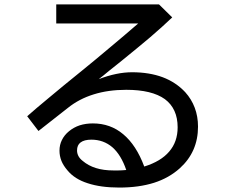

<svg xmlns="http://www.w3.org/2000/svg" viewBox="-20 -804 1040 865"><path d="M153.3 -213.9Q186.5 -240.2 285.2 -317.4Q335.9 -358.4 402.3 -378.9Q467.8 -399.4 548.8 -399.4Q664.1 -399.4 722.7 -357.4Q780.3 -314.5 780.3 -230.5Q780.3 -165 742.2 -121.1Q705.1 -77.1 629.9 -53.7Q593.8 -150.4 535.2 -199.2Q477.5 -248 398.4 -248Q366.2 -248 338.9 -239.3Q312.5 -230.5 291 -212.9Q269.5 -195.3 258.8 -172.9Q248 -151.4 248 -125Q248 -101.6 256.8 -79.1Q265.6 -57.6 284.2 -36.1Q316.4 2.9 375 21.5Q433.6 41 517.6 41Q605.5 41 673.8 19.5Q741.2 -2 790 -45.9Q831.1 -83 851.6 -129.9Q872.1 -176.8 872.1 -233.4Q872.1 -279.3 857.4 -318.4Q842.8 -357.4 814.5 -388.7Q772.5 -433.6 712.9 -456.1Q652.3 -478.5 575.2 -478.5Q540 -478.5 502.9 -470.7Q464.8 -462.9 424.8 -447.3Q445.3 -462.9 470.7 -484.4Q497.1 -505.9 529.3 -531.2Q600.6 -588.9 657.2 -636.7Q713.9 -685.5 755.9 -725.6Q736.3 -745.1 696.3 -784.2Q581.1 -784.2 233.4 -784.2Q233.4 -762.7 233.4 -698.2Q325.2 -698.2 602.5 -698.2Q536.1 -640.6 472.7 -587.9Q409.2 -534.2 347.7 -484.4Q261.7 -415 200.2 -363.3Q138.7 -312.5 102.5 -280.3Q119.1 -257.8 153.3 -213.9ZM548.8 -38.1Q526.4 -36.1 512.7 -36.1Q499 -36.1 491.2 -36.1Q446.3 -36.1 412.1 -46.9Q377.9 -57.6 352.5 -79.1Q338.9 -89.8 333 -101.6Q327.1 -113.3 327.1 -126Q327.1 -150.4 342.8 -162.1Q359.4 -174.8 391.6 -174.8Q446.3 -174.8 486.3 -140.6Q525.4 -106.4 548.8 -38.1Z"/></svg>

Font: Aptus Gothic JP
Style: Medium
Weight: 400
Designer: Fuminori Ogawa / Motoya
Version: Version 1